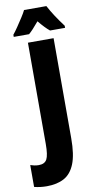

<svg xmlns="http://www.w3.org/2000/svg" viewBox="-181 -974 617 1245"><g transform="rotate(-10 127.5 -351.5)"><path d="M22 224Q0 224 -20.5 221.5Q-41 219 -61 214V70Q-49 74 -35.5 77Q-22 80 -6 80Q33 80 47.5 53Q62 26 62 -47V-714H231V-55Q231 53 206.5 113.5Q182 174 135.5 199Q89 224 22 224ZM221 -927Q255 -862 316 -781V-767H217Q187 -791 147 -840Q103 -787 79 -767H-22V-781Q-8 -798 11 -826Q30 -854 48 -882Q66 -910 74 -927Z"/></g></svg>

Font: Noto Sans ExtraCondensed Black
Style: Regular
Weight: 900
Width: 2
Designer: Monotype Design Team
Foundry: Monotype Imaging Inc.
Version: Version 2.013; ttfautohint (v1.8.4.7-5d5b)